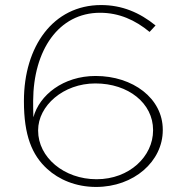

<svg xmlns="http://www.w3.org/2000/svg" viewBox="-20 -732 735 764"><path d="M364.4 -18.8C234.7 -18.8 131.7 -105.9 131.7 -211.9V-213.9C131.7 -310.9 231.7 -400 359.4 -400C491.1 -400 589.1 -320.8 589.1 -214.9V-212.9C589.1 -109.9 495 -18.8 364.4 -18.8ZM362.4 11.9C512.9 11.9 627.7 -90.1 627.7 -213.9V-215.8C627.7 -340.6 508.9 -429.7 360.4 -429.7C231.7 -429.7 136.6 -353.5 112.9 -265.3C111.9 -286.1 111.9 -311.9 111.9 -328.7V-330.7C112.9 -531.7 212.9 -681.2 378.2 -681.2C453.5 -681.2 517.8 -652.5 575.2 -605L599 -630.7C535.6 -682.2 465.3 -711.9 382.2 -711.9C191.1 -711.9 75.2 -546.5 75.2 -330.7V-328.7C75.2 -194.1 106.9 -114.9 168.3 -59.4C213.9 -17.8 281.2 11.9 362.4 11.9Z"/></svg>

Font: Meinily
Style: Regular
Weight: 500
Designer: Paul Hayes
Foundry: Paul Hayes
Version: Version 1.0; ttfautohint (v1.8.4.7-5d5b)